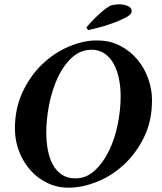

<svg xmlns="http://www.w3.org/2000/svg" viewBox="-20 -858 748 888"><path d="M404 -628Q438 -628 463.5 -610.5Q489 -593 505.5 -563.5Q522 -534 530 -495Q538 -456 538 -412Q538 -350 524.5 -283Q511 -216 484 -160.5Q457 -105 418 -69Q379 -33 328 -33Q292 -33 266.5 -50Q241 -67 225 -95.5Q209 -124 201.5 -163Q194 -202 194 -245Q194 -307 207.5 -375Q221 -443 247 -499Q273 -555 312.5 -591.5Q352 -628 404 -628ZM427 -671Q365 -671 298 -642.5Q231 -614 175.5 -561Q120 -508 84.5 -432.5Q49 -357 49 -263Q49 -208 68 -158.5Q87 -109 120 -71.5Q153 -34 198.5 -12Q244 10 297 10Q360 10 428 -17Q496 -44 552.5 -96Q609 -148 646 -223Q683 -298 683 -395Q683 -444 666 -493Q649 -542 616.5 -581.5Q584 -621 536.5 -646Q489 -671 427 -671ZM389 -719Q395 -720 427 -728Q459 -736 495 -748.5Q531 -761 560 -776Q589 -791 589 -806Q589 -824 569.5 -831Q550 -838 533 -838Q522 -838 508 -836Q494 -834 487 -830Q471 -821 453 -805.5Q435 -790 419.5 -774.5Q404 -759 393 -747Q382 -735 380 -732Q380 -729 383 -725Q386 -721 389 -719Z"/></svg>

Font: Vermiglione
Style: Italic
Weight: 400
Italic angle: -11°
Version: Version 1.105